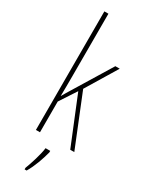

<svg xmlns="http://www.w3.org/2000/svg" viewBox="-251 -803 826 1066"><g transform="rotate(30 162.0 -269.5)"><path d="M97 -361V-760H71V0H97V-197L167 -304L291 0H317L184 -329L304 -527H276L128 -285C116 -266 110 -255 97 -233H96C97 -278 97 -314 97 -361ZM198 71V61H168C164 101 140 175 126 211V221H139C166 176 186 117 198 71Z"/></g></svg>

Font: Noto Sans Khmer UI ExtraCondensed Thin
Style: Regular
Weight: 100
Width: 2
Designer: Danh Hong and the Monotype Design Team
Foundry: Monotype Imaging Inc.
Version: Version 2.002